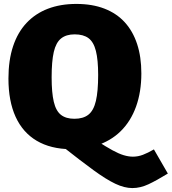

<svg xmlns="http://www.w3.org/2000/svg" viewBox="-20 -745 875 978"><path d="M835 139Q778 174 736.5 193.5Q695 213 654 213Q614 213 567.5 191Q521 169 456.5 122Q392 75 297 0L341 15Q238 14 167 -28Q96 -70 59.5 -150Q23 -230 23 -345Q23 -438 46.5 -509Q70 -580 115 -628Q160 -676 224 -700.5Q288 -725 369 -725Q450 -725 512 -701Q574 -677 615.5 -631.5Q657 -586 678.5 -520.5Q700 -455 700 -371Q700 -277 673 -202Q646 -127 594.5 -76.5Q543 -26 469 -3L476 -26Q521 3 553 20.5Q585 38 610 45.5Q635 53 657 53Q683 53 708 43.5Q733 34 764 16ZM243 -351Q243 -273 254 -226.5Q265 -180 290.5 -160Q316 -140 359 -140Q404 -140 430.5 -161Q457 -182 468.5 -231Q480 -280 480 -363Q480 -440 468.5 -485.5Q457 -531 431 -550.5Q405 -570 360 -570Q317 -570 291 -549Q265 -528 254 -480.5Q243 -433 243 -351Z"/></svg>

Font: Bitter Thin Black
Style: Regular
Weight: 900
Version: Version 3.020